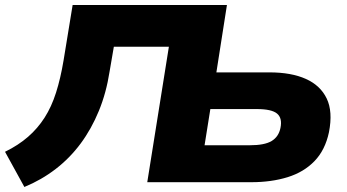

<svg xmlns="http://www.w3.org/2000/svg" viewBox="-24 -725 1382 764"><path d="M73 19 -4 -121Q49 -147 87.5 -180.5Q126 -214 153.5 -257Q181 -300 199 -356.5Q217 -413 229 -485L265 -705H879L837 -437H1048Q1135 -437 1193 -411Q1251 -385 1276 -333Q1301 -281 1285 -199Q1270 -128 1227.5 -84Q1185 -40 1120.5 -20Q1056 0 976 0H562L648 -539H429L412 -440Q399 -356 369.5 -284Q340 -212 297 -154Q254 -96 197.5 -52.5Q141 -9 73 19ZM790 -147H970Q1029 -147 1057 -164Q1085 -181 1092 -216Q1100 -255 1078.5 -273Q1057 -291 998 -291H813Z"/></svg>

Font: Nunito Sans 7pt SemiExpanded Black
Style: Italic
Weight: 900
Width: 6
Italic angle: -9°
Designer: Vernon Adams
Foundry: Vernon Adams
Version: Version 3.101;gftools[0.9.27]